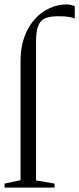

<svg xmlns="http://www.w3.org/2000/svg" viewBox="-24 -849 358 869"><path d="M-3.5 0V-18L69 -33.5V-573.5Q69 -635 86.5 -682.5Q104 -730 133.8 -762.8Q163.5 -795.5 201 -812.2Q238.5 -829 278.5 -829Q290 -829 299.5 -826.2Q309 -823.5 314.5 -821V-765Q305.5 -769.5 288.5 -772.5Q271.5 -775.5 239.5 -775.5Q202.5 -775.5 180.5 -766.2Q158.5 -757 148.8 -731.8Q139 -706.5 139 -658V-32.5L223 -18V0Z"/></svg>

Font: Merriweather 144pt Light
Style: Regular
Weight: 300
Version: Version 2.100